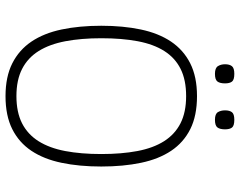

<svg xmlns="http://www.w3.org/2000/svg" viewBox="-108 -760 881 706"><g transform="rotate(90 333.0 -406.5)"><path d="M591.8 -337.9Q591.8 -256.8 578.1 -191.7Q564.5 -126.5 533.9 -80.8Q503.4 -35.2 454.1 -10.5Q404.8 14.2 333 14.2Q261.7 14.2 212.4 -10.7Q163.1 -35.6 132.3 -81.3Q101.6 -127 87.9 -192.1Q74.2 -257.3 74.2 -337.9Q74.2 -418 87.9 -483.2Q101.6 -548.3 132.3 -594.2Q163.1 -640.1 212.4 -665Q261.7 -689.9 333 -689.9Q404.8 -689.9 454.1 -665.3Q503.4 -640.6 533.9 -595Q564.5 -549.3 578.1 -484.1Q591.8 -418.9 591.8 -337.9ZM545.9 -337.9Q545.9 -412.6 534.9 -470.7Q523.9 -528.8 498.8 -568.6Q473.6 -608.4 432.9 -629.2Q392.1 -649.9 333 -649.9Q273.4 -649.9 232.9 -629.6Q192.4 -609.4 167.2 -569.8Q142.1 -530.3 131.1 -471.9Q120.1 -413.6 120.1 -337.9Q120.1 -264.2 131.1 -206.1Q142.1 -147.9 167 -107.9Q191.9 -67.9 232.7 -46.9Q273.4 -25.9 333 -25.9Q392.1 -25.9 432.9 -46.6Q473.6 -67.4 498.8 -107.4Q523.9 -147.5 534.9 -205.3Q545.9 -263.2 545.9 -337.9ZM455.1 -793Q455.1 -774.4 448.2 -765.1Q441.4 -755.9 419.9 -755.9Q398.4 -755.9 391.8 -766.8Q385.3 -777.8 385.3 -793Q385.3 -809.6 392.1 -818.4Q398.9 -827.1 419.9 -827.1Q441.9 -827.1 448.5 -818.6Q455.1 -810.1 455.1 -793ZM286.1 -793Q286.1 -774.4 279.3 -765.1Q272.5 -755.9 251 -755.9Q229.5 -755.9 222.7 -766.8Q215.8 -777.8 215.8 -793Q215.8 -809.6 222.9 -818.4Q230 -827.1 251 -827.1Q272.9 -827.1 279.5 -818.6Q286.1 -810.1 286.1 -793Z"/></g></svg>

Font: Clear Sans Thin
Style: Regular
Weight: 250
Foundry: Intel Corporation
Version: Version 1.00